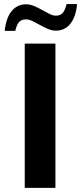

<svg xmlns="http://www.w3.org/2000/svg" viewBox="-20 -912 394 932"><path d="M100.1 -700.2H249V0H100.1ZM2.9 -762.2Q9.3 -825.2 36.6 -858.2Q64 -891.1 106 -891.1Q126.5 -891.1 146.2 -882.6Q166 -874 184.6 -863.5Q203.1 -853 220 -844.5Q236.8 -835.9 251 -835.9Q272.9 -835.9 284.2 -848.9Q295.4 -861.8 303.2 -892.1H354Q349.1 -832 322.3 -797.6Q295.4 -763.2 251 -763.2Q231.4 -763.2 212.2 -771.7Q192.9 -780.3 174.3 -790.5Q155.8 -800.8 138.4 -809.3Q121.1 -817.9 106 -817.9Q84 -817.9 72.5 -804.9Q61 -792 54.2 -762.2Z"/></svg>

Font: Noto Sans Kufi Arabic
Style: Bold
Weight: 700
Designer: Monotype Design team
Foundry: Monotype Imaging Inc.
Version: Version 1.02